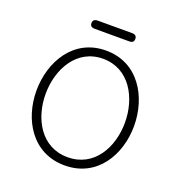

<svg xmlns="http://www.w3.org/2000/svg" viewBox="-129 -809 862 924"><g transform="rotate(20 302.5 -346.5)"><path d="M392.1 -659.2C408.2 -659.2 415 -667 415 -680.2C415 -693.4 407.2 -701.2 391.1 -701.2H214.8C198.2 -701.2 190.4 -693.4 190.4 -680.2C190.4 -667 196.8 -659.2 215.3 -659.2ZM302.7 8.3C469.2 8.3 552.7 -137.2 552.7 -284.2C552.7 -431.2 469.2 -579.6 302.7 -579.6C136.2 -579.6 52.7 -431.2 52.7 -284.2C52.7 -137.2 136.2 8.3 302.7 8.3ZM302.7 -537.6C437.5 -537.6 505.9 -411.1 505.9 -284.2C505.9 -159.2 439.5 -33.7 302.7 -33.7C166 -33.7 99.6 -159.2 99.6 -284.2C99.6 -411.1 168 -537.6 302.7 -537.6Z"/></g></svg>

Font: Cutive Mono
Style: Regular
Weight: 400
Monospace: yes
Designer: Vernon Adams
Foundry: Vernon Adams
Version: Version 1.002